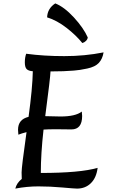

<svg xmlns="http://www.w3.org/2000/svg" viewBox="-20 -1101 671 1129"><path d="M400 -340 311 -341Q262 -341 236 -339Q220 -197 220 -84Q451 -84 554 -114Q547 -56 514.5 -24Q482 8 433 8Q419 8 346.5 1.5Q274 -5 206 -5Q138 -5 70 8Q78 -25 108 -49Q107 -55 107 -87Q107 -119 136 -324Q108 -317 88 -309Q86 -327 86 -338Q86 -399 148 -414Q171 -582 173 -682Q147 -684 136.5 -695Q126 -706 126 -734.5Q126 -763 134 -785Q237 -771 358 -771Q479 -771 589 -793Q583 -755 561.5 -731.5Q540 -708 493 -698Q446 -688 415 -686Q359 -681 277 -681Q276 -645 246 -418Q308 -416 336 -416Q424 -416 461 -445Q463 -429 463 -419Q463 -340 400 -340ZM496 -881Q495 -870 485.5 -860.5Q476 -851 464 -848Q428 -893 371.5 -937Q315 -981 257 -999Q259 -1051 305 -1081Q358 -1060 414.5 -998.5Q471 -937 496 -881Z"/></svg>

Font: Merienda
Style: Regular
Weight: 400
Designer: Eduardo Rodriguez Tunni
Foundry: Eduardo Rodriguez Tunni
Version: Version 1.001